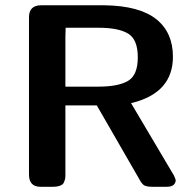

<svg xmlns="http://www.w3.org/2000/svg" viewBox="-20 -714 743 734"><path d="M90.8 -46.9V-647.9Q90.8 -693.8 137.2 -693.8H379.9Q513.7 -691.9 578.1 -640.1Q641.1 -589.4 641.1 -497.1Q641.1 -359.9 485.8 -320.8Q482.9 -319.8 481 -319.8L645 -43Q650.9 -30.8 651.9 -23.9Q648.9 0 618.2 0H561Q540 0 531 -5.6Q522 -11.2 513.2 -27.8Q359.4 -293.9 350.1 -311H230V-43.9Q230 -36.1 229 -31Q228 -25.9 224.6 -17.3Q221.2 -8.8 210.2 -4.4Q199.2 0 183.1 0H134.8Q90.8 0 90.8 -46.9ZM230 -382.8H356Q432.1 -382.8 469.5 -404.8Q506.8 -426.8 506.8 -494.9Q506.8 -563 470 -585.4Q433.1 -607.9 356.9 -607.9H231L230 -574.2Z"/></svg>

Font: CMU Sans Serif
Style: Bold
Weight: 700
Version: Version 0.7.0